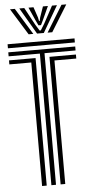

<svg xmlns="http://www.w3.org/2000/svg" viewBox="-64 -1028 510 1065"><g transform="rotate(-5 191.0 -496.0)"><path d="M3.8 -777.5V-800H376.5V-777.5ZM177.8 0V-732.8H3.8V-755H376.5V-732.8H203.5V0ZM126 0V-687.8H3.8V-710.2H151.8V0ZM229.2 0V-710.2H376.5V-687.8H255V0ZM34 -992H60.8L151 -844.8H125ZM86 -992H113.5L165.5 -896L187.2 -860.5H194.2L216 -895.8L268 -992H295.5L209.5 -844.8H172ZM137 -992H164.8L184.8 -933L189 -913.2H192.5L197 -933L217.5 -992H245.2L211.8 -918.8L197.8 -889.5H183.8L169.8 -918.8ZM320.8 -992H347.5L256.5 -844.8H230.5Z"/></g></svg>

Font: Big Shoulders Inline Display ExtraBold
Style: Regular
Weight: 800
Designer: Patric King
Foundry: XO Type Co
Version: Version 1.000